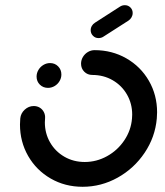

<svg xmlns="http://www.w3.org/2000/svg" viewBox="-20 -714 635 737"><path d="M120.4 -420Q120.4 -433.7 127.6 -445.7Q134.8 -457.8 146.7 -464.8Q158.5 -471.9 172.2 -471.9Q190.7 -471.9 203.1 -459.3Q215.6 -446.7 215.6 -428.1Q215.6 -414.4 208.5 -402.6Q201.5 -390.7 189.6 -383.7Q177.8 -376.7 164.1 -376.7Q145.6 -376.7 133 -389.1Q120.4 -401.5 120.4 -420ZM291.1 -469.6Q291.1 -483.3 298.3 -495.4Q305.6 -507.4 317.4 -514.4Q329.3 -521.5 343 -521.5Q410 -521.5 465 -490Q520 -458.5 551.5 -403.9Q583 -349.3 583 -283Q583 -271.5 581.9 -259.3Q575.6 -187.8 535.2 -127.6Q494.8 -67.4 431.7 -32.2Q368.5 3 297 3Q229.6 3 174.6 -28.7Q119.6 -60.4 88.1 -115.2Q56.7 -170 56.7 -236.3Q56.7 -247.8 57.8 -259.3Q59.6 -278.9 74.8 -293Q90 -307 109.6 -307Q122.6 -307 133 -300.6Q143.3 -294.1 148.7 -283.1Q154.1 -272.2 153 -259.3Q152.2 -248.9 152.2 -244.4Q152.2 -202.2 172.2 -167.4Q192.2 -132.6 227.2 -112.4Q262.2 -92.2 305.2 -92.2Q350.7 -92.2 391.1 -114.6Q431.5 -137 457.2 -175.4Q483 -213.7 486.7 -259.3Q487.4 -269.6 487.4 -274.1Q487.4 -316.3 467.4 -351.1Q447.4 -385.9 412.4 -406.1Q377.4 -426.3 334.4 -426.3Q315.9 -426.3 303.5 -438.7Q291.1 -451.1 291.1 -469.6ZM358.1 -567.8Q345.6 -567.8 336.9 -576.7Q328.1 -585.6 328.1 -598.1Q328.1 -607 332.6 -614.6Q337 -622.2 344.8 -627L440.4 -688.5Q448.9 -694.1 459.3 -694.1Q471.9 -694.1 480.6 -685.4Q489.3 -676.7 489.3 -664.1Q489.3 -655.2 484.8 -647.4Q480.4 -639.6 473 -634.8L377 -573.3Q368.9 -567.8 358.1 -567.8Z"/></svg>

Font: 26F Galaxy Sans Extra Bold
Style: Italic
Weight: 800
Italic angle: -5°
Designer: C₂₉H₂₅N₃O₅
Version: Version 1.200